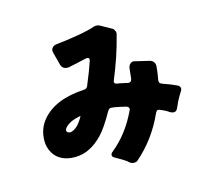

<svg xmlns="http://www.w3.org/2000/svg" viewBox="-111 -912 1222 1082"><g transform="rotate(-15 500.0 -371.0)"><path d="M451 -598Q451 -609 438 -609Q433 -609 426 -607Q376 -595 326 -585Q322 -585 318 -585Q290 -585 282 -613L263 -685Q261 -692 261 -699.5Q261 -707 266 -714Q275 -726 290 -728Q349 -734 417.5 -745.5Q486 -757 522 -770Q528 -772 536 -772Q545 -772 554 -768L615 -734Q627 -729 632 -717Q636 -710 636 -703.5Q636 -697 634 -692Q604 -572 552 -448Q550 -443 550 -439.5Q550 -436 551 -434Q554 -428 562 -426.5Q570 -425 578 -424Q585 -423 625 -414Q628 -413 632 -413Q636 -413 641.5 -417Q647 -421 649 -432Q651 -444 655 -489Q657 -507 668 -516Q675 -523 686 -523Q691 -523 697 -521L777 -502Q789 -499 797 -489.5Q805 -480 805 -467Q805 -466 805 -464Q802 -426 798 -407Q794 -388 794 -380.5Q794 -373 795 -371Q799 -364 812 -359Q859 -343 890 -328Q907 -320 907 -306Q907 -298 900 -289Q892 -275 885 -264Q873 -245 856 -205Q848 -187 834 -187Q822 -187 811 -194Q788 -210 761 -220Q756 -223 748 -223Q742 -223 735 -210Q673 -71 563 24Q555 30 543 30Q531 30 522 24Q508 10 484 -4Q460 -18 455.5 -20.5Q451 -23 446 -26Q431 -33 431 -44Q431 -54 442 -62Q537 -139 594 -261Q597 -267 597 -270Q597 -282 582 -287L547 -295Q511 -303 496 -303Q492 -303 490 -302Q483 -298 479 -293Q428 -202 392 -165Q356 -128 319 -109Q278 -87 228 -87Q189 -87 158 -101Q123 -117 104.5 -149.5Q86 -182 86 -219Q86 -288 127 -338Q204 -432 379 -441Q393 -443 398 -455Q417 -500 429 -532L448 -585Q451 -592 451 -598ZM220 -241Q220 -237 226 -233Q232 -229 237.5 -229Q243 -229 247 -230Q260 -234 269.5 -241Q279 -248 288 -257Q301 -273 309 -285.5Q317 -298 319 -303Q318 -303 317 -303Q267 -294 241 -274Q219 -257 219 -245Q219 -244 220 -241ZM322 -303Z"/></g></svg>

Font: Tsunagi Gothic Black
Style: Regular
Weight: 900
Designer: Yoshimichi Ohira
Foundry: Positype
Version: Version 1.001